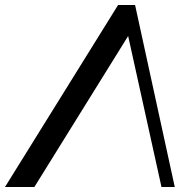

<svg xmlns="http://www.w3.org/2000/svg" viewBox="-74 -750 775 770"><path d="M467.7 -730 626.9 0H573.6L433.6 -634.1L453.8 -627.9L63.8 0H-54L399.6 -730Z"/></svg>

Font: Savate ExtraLight
Style: Italic
Weight: 200
Italic angle: -11°
Designer: Max Esnée
Foundry: Plomb Type
Version: Version 2.000